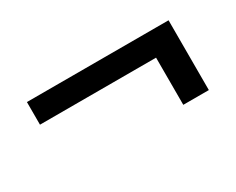

<svg xmlns="http://www.w3.org/2000/svg" viewBox="-44 -487 586 477"><g transform="rotate(-30 249.0 -249.0)"><path d="M45.4 -348.6H451.7V-148.4H378.4V-283.7H45.4Z"/></g></svg>

Font: Carlito
Style: Regular
Weight: 400
Designer: Lukasz Dziedzic
Foundry: tyPoland Lukasz Dziedzic
Version: Version 1.103; Beta1; all basic design good, some composites